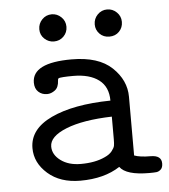

<svg xmlns="http://www.w3.org/2000/svg" viewBox="-48 -654 620 704"><g transform="rotate(-5 262.5 -302.5)"><path d="M168 -611Q188 -611 203 -596.5Q218 -582 218 -561Q218 -540 203.5 -525.5Q189 -511 168 -511Q148 -511 133 -525Q118 -539 118 -560Q118 -581 132.5 -596Q147 -611 168 -611ZM322 -560Q322 -581 336.5 -596Q351 -611 372 -611Q392 -611 407 -596.5Q422 -582 422 -561Q422 -540 408 -525.5Q394 -511 372 -511Q350 -511 336 -525.5Q322 -540 322 -560ZM55 -128Q55 -198 136.5 -236.5Q218 -275 355 -277Q355 -328 321 -353.5Q287 -379 227 -379Q205 -379 191 -378Q176 -377 173 -375Q170 -373 170 -367Q169 -342 155 -331.5Q141 -321 126 -321Q107 -321 94 -333Q81 -345 81 -367Q81 -440 226 -440Q325 -440 374.5 -393Q424 -346 424 -285V-69Q445 -61 484 -61Q524 -61 524 -31Q524 -16 516.5 -9Q509 -2 500.5 -1Q492 0 474 0Q389 0 366 -32Q308 6 220 6Q146 6 100.5 -34Q55 -74 55 -128ZM124 -128Q124 -98 153 -76.5Q182 -55 227 -55Q280 -55 316 -72Q334 -80 343 -91.5Q352 -103 353.5 -111Q355 -119 355 -134V-218Q248 -215 186 -190Q124 -165 124 -128Z"/></g></svg>

Font: CMU Typewriter Text
Style: Regular
Weight: 500
Monospace: yes
Version: Version 0.7.0